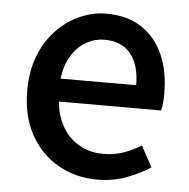

<svg xmlns="http://www.w3.org/2000/svg" viewBox="-46 -609 658 668"><g transform="rotate(5 283.0 -275.0)"><path d="M317 14Q242 14 181 -20.5Q120 -55 84 -119.5Q48 -184 48 -275Q48 -342 69 -395.5Q90 -449 126 -486.5Q162 -524 207 -544Q252 -564 299 -564Q372 -564 422 -531.5Q472 -499 498 -440.5Q524 -382 524 -304Q524 -287 522.5 -271.5Q521 -256 518 -245H161Q166 -193 188.5 -155.5Q211 -118 247.5 -97.5Q284 -77 331 -77Q368 -77 400 -88Q432 -99 462 -118L502 -45Q464 -20 417.5 -3Q371 14 317 14ZM160 -325H424Q424 -395 392.5 -434Q361 -473 301 -473Q267 -473 237 -456Q207 -439 186.5 -406Q166 -373 160 -325Z"/></g></svg>

Font: Noto Sans TC Thin Medium
Style: Regular
Weight: 500
Version: Version 2.004-H2;hotconv 1.0.118;makeotfexe 2.5.65603